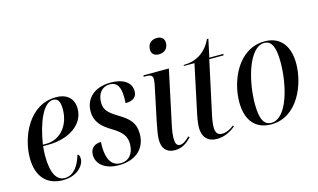

<svg xmlns="http://www.w3.org/2000/svg" viewBox="-90 -1024 2157 1302"><g transform="rotate(-15 988.5 -373.5)"><path d="M213 10C314 10 366 -54 366 -100C366 -121 360 -129 351 -132C329 -57 290 -1 228 -1C170 -1 137 -60 137 -181C137 -200 139 -236 141 -248H177C322 -248 433 -322 433 -433C433 -504 388 -546 310 -546C120 -546 33 -339 33 -193C33 -56 106 10 213 10ZM165 -258H142C167 -417 221 -534 287 -534C320 -534 335 -511 335 -455C335 -347 269 -258 165 -258Z M605 10C730 10 796 -62 796 -159C796 -236 758 -274 688 -315C625 -354 597 -378 597 -432C597 -494 631 -536 685 -536C739 -536 757 -495 758 -426C758 -413 758 -400 757 -385C805 -385 837 -403 837 -448C837 -497 800 -546 693 -546C582 -546 513 -484 513 -392C513 -317 557 -276 623 -237C690 -196 714 -164 714 -110C714 -43 678 0 620 0C559 0 528 -48 526 -139C526 -150 526 -162 527 -174C487 -174 451 -154 451 -103C451 -38 508 10 605 10Z M1062 -646C1096 -646 1127 -666 1127 -710C1127 -744 1103 -757 1075 -757C1040 -757 1010 -737 1010 -693C1010 -660 1033 -646 1062 -646ZM999 10C1052 10 1087 -18 1116 -49L1109 -57C1087 -35 1064 -16 1041 -16C1017 -16 1009 -36 1009 -69C1009 -90 1013 -125 1021 -161L1101 -536H923L921 -526H933C971 -526 984 -518 984 -493C984 -481 982 -467 979 -452L928 -209C918 -160 910 -116 910 -86C910 -24 941 10 999 10Z M1293 10C1346 10 1387 -12 1425 -41L1420 -50C1395 -29 1364 -15 1338 -15C1304 -15 1291 -34 1291 -73C1291 -94 1294 -119 1304 -165L1382 -526H1482L1484 -536H1385L1412 -662H1402C1358 -566 1279 -533 1205 -533L1203 -526H1278L1207 -192C1198 -148 1194 -120 1194 -93C1194 -28 1231 10 1293 10Z M1675 10C1861 10 1944 -201 1944 -345C1944 -487 1869 -546 1776 -546C1587 -546 1503 -339 1503 -191C1503 -55 1572 10 1675 10ZM1678 0C1630 0 1602 -40 1602 -151C1602 -319 1664 -536 1770 -536C1820 -536 1844 -490 1844 -382C1844 -220 1789 0 1678 0Z"/></g></svg>

Font: Noto Serif Display Condensed Medium
Style: Italic
Weight: 500
Width: 3
Italic angle: -12°
Designer: Monotype Design Team
Foundry: Monotype Imaging Inc.
Version: Version 2.009